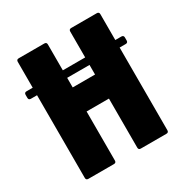

<svg xmlns="http://www.w3.org/2000/svg" viewBox="-155 -793 886 919"><g transform="rotate(-30 288.0 -333.0)"><path d="M72.5 0Q60 0 60 -12.5V-654Q60 -666.5 72.5 -666.5H214Q226.5 -666.5 226.5 -654V-416.5H350V-654Q350 -666.5 362.5 -666.5H504Q516.5 -666.5 516.5 -654V-12.5Q516.5 0 504 0H362.5Q350 0 350 -12.5V-283.5H226.5V-12.5Q226.5 0 214 0ZM26 -469.5Q13.5 -469.5 13.5 -482V-498.5Q13.5 -511 26 -511H550Q562.5 -511 562.5 -498.5V-482Q562.5 -469.5 550 -469.5Z"/></g></svg>

Font: Jaro
Style: Regular
Weight: 400
Designer: Agyei Archer, Celine Hurka, Mirko Velimirović
Version: Version 1.000